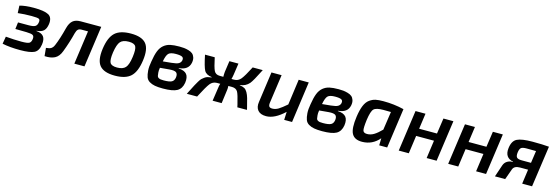

<svg xmlns="http://www.w3.org/2000/svg" viewBox="14 -1352 6394 2213"><g transform="rotate(15 3211.0 -245.5)"><path d="M73 -394 69 -482Q136 -501 238 -501Q363 -501 414 -473Q465 -445 454 -364Q446 -310 420 -284Q394 -258 335 -253L334 -250Q397 -245 421.5 -212.5Q446 -180 437 -117Q426 -38 376.5 -13.5Q327 11 208 11Q87 11 -4 -8L11 -96Q112 -87 199 -87Q269 -87 291 -99Q313 -111 318 -150Q322 -184 303.5 -195.5Q285 -207 227 -208L94 -210L104 -291H231Q286 -291 308.5 -304.5Q331 -318 336 -355Q341 -386 323.5 -394.5Q306 -403 237 -403Q149 -403 73 -394Z M1044 -490 975 0H854L910 -400H834Q806 -400 791.5 -387Q777 -374 768 -341Q738 -222 694 -107Q669 -39 621 -14.5Q573 10 500 5L491 -91Q496 -92 507.5 -93.5Q519 -95 523.5 -96Q528 -97 537 -99.5Q546 -102 551 -106Q556 -110 562.5 -115.5Q569 -121 574.5 -129.5Q580 -138 585 -150Q621 -234 656 -372Q672 -433 705 -461.5Q738 -490 799 -490Z M1609 -240Q1590 -102 1528.5 -44.5Q1467 13 1339 13Q1209 13 1157.5 -48Q1106 -109 1125 -249Q1144 -388 1205.5 -446Q1267 -504 1397 -504Q1527 -504 1578 -442.5Q1629 -381 1609 -240ZM1397 -407Q1327 -407 1296.5 -373Q1266 -339 1251 -240Q1238 -148 1256 -116Q1274 -84 1340 -84Q1409 -84 1440 -118.5Q1471 -153 1484 -249Q1497 -343 1479.5 -375Q1462 -407 1397 -407Z M2030 -262 2029 -258Q2100 -254 2127.5 -219.5Q2155 -185 2145 -117Q2133 -45 2082 -16Q2031 13 1912 13Q1855 13 1817 6Q1779 -1 1750.5 -18.5Q1722 -36 1711 -66Q1700 -96 1696.5 -142.5Q1693 -189 1705 -253Q1717 -332 1736 -380.5Q1755 -429 1788.5 -457Q1822 -485 1864.5 -494.5Q1907 -504 1974 -504Q2005 -504 2029.5 -501.5Q2054 -499 2084 -490.5Q2114 -482 2132 -467Q2150 -452 2159 -425Q2168 -398 2161 -361Q2143 -271 2030 -262ZM1832 -289 1934 -299Q1995 -305 2017.5 -318.5Q2040 -332 2046 -356Q2053 -387 2033 -399Q2013 -411 1957 -411Q1894 -411 1870 -388Q1846 -365 1832 -289ZM1930 -219 1819 -209Q1813 -174 1815.5 -150.5Q1818 -127 1820.5 -113Q1823 -99 1835.5 -91.5Q1848 -84 1861.5 -82Q1875 -80 1899 -80Q1965 -80 1993 -94.5Q2021 -109 2027 -150Q2032 -191 2012 -207.5Q1992 -224 1930 -219Z M2761 -256 2760 -253Q2796 -248 2817 -236.5Q2838 -225 2854 -197Q2870 -169 2880.5 -132Q2891 -95 2908 -26Q2912 -9 2914 0H2799Q2797 -10 2793 -28Q2764 -150 2747 -177Q2727 -210 2680 -211H2635Q2637 -184 2634 -165L2612 0H2504L2529 -169Q2530 -185 2539 -211H2498Q2449 -210 2418.5 -171.5Q2388 -133 2319 0H2196Q2205 -17 2220 -47Q2245 -96 2256 -117Q2267 -138 2284.5 -167Q2302 -196 2313 -206.5Q2324 -217 2342 -230Q2360 -243 2378.5 -248Q2397 -253 2423 -256L2424 -260Q2356 -268 2333 -310.5Q2310 -353 2282 -490H2398Q2422 -374 2441 -336Q2460 -298 2509 -298H2552Q2551 -324 2554 -357L2573 -490H2681L2661 -354Q2655 -316 2649 -298H2680Q2729 -298 2760.5 -336.5Q2792 -375 2851 -490H2971Q2969 -486 2965 -478Q2900 -347 2871 -312Q2829 -263 2761 -256Z M3520 -490 3452 0H3358L3362 -97Q3246 13 3144 13Q3076 13 3045 -24Q3014 -61 3024 -125L3075 -490H3196L3149 -157Q3143 -120 3152.5 -105Q3162 -90 3191 -90Q3228 -90 3263 -111Q3298 -132 3358 -184L3400 -490Z M3930 -262 3929 -258Q4000 -254 4027.5 -219.5Q4055 -185 4045 -117Q4033 -45 3982 -16Q3931 13 3812 13Q3755 13 3717 6Q3679 -1 3650.5 -18.5Q3622 -36 3611 -66Q3600 -96 3596.5 -142.5Q3593 -189 3605 -253Q3617 -332 3636 -380.5Q3655 -429 3688.5 -457Q3722 -485 3764.5 -494.5Q3807 -504 3874 -504Q3905 -504 3929.5 -501.5Q3954 -499 3984 -490.5Q4014 -482 4032 -467Q4050 -452 4059 -425Q4068 -398 4061 -361Q4043 -271 3930 -262ZM3732 -289 3834 -299Q3895 -305 3917.5 -318.5Q3940 -332 3946 -356Q3953 -387 3933 -399Q3913 -411 3857 -411Q3794 -411 3770 -388Q3746 -365 3732 -289ZM3830 -219 3719 -209Q3713 -174 3715.5 -150.5Q3718 -127 3720.5 -113Q3723 -99 3735.5 -91.5Q3748 -84 3761.5 -82Q3775 -80 3799 -80Q3865 -80 3893 -94.5Q3921 -109 3927 -150Q3932 -191 3912 -207.5Q3892 -224 3830 -219Z M4587 0H4492L4494 -85Q4412 11 4290 12Q4199 13 4166.5 -47Q4134 -107 4155 -253Q4167 -336 4188.5 -387.5Q4210 -439 4245 -464Q4280 -489 4315.5 -496.5Q4351 -504 4408 -504Q4536 -504 4654 -475ZM4523 -406 4434 -407Q4347 -407 4319.5 -380Q4292 -353 4277 -247Q4264 -144 4272.5 -117Q4281 -90 4322 -90Q4364 -90 4403 -113.5Q4442 -137 4491 -187Z M5246 -490 5177 0H5058L5088 -215H4875L4845 0H4725L4794 -490H4913L4887 -304H5100L5127 -490Z M5836 -490 5767 0H5648L5678 -215H5465L5435 0H5315L5384 -490H5503L5477 -304H5690L5717 -490Z M6386 -491 6316 0H6198L6222 -173H6126Q6057 -173 6041 -128L5995 0H5873L5922 -145Q5935 -181 5966 -198.5Q5997 -216 6030 -213L6031 -217Q5926 -239 5940 -354Q5950 -443 6005 -470.5Q6060 -498 6188 -498Q6314 -498 6386 -491ZM6234 -258 6255 -404 6144 -405Q6095 -405 6078 -391.5Q6061 -378 6055 -337Q6049 -292 6063.5 -275Q6078 -258 6125 -258Z"/></g></svg>

Font: Exo 2.0 Semi Bold
Style: Italic
Weight: 600
Italic angle: -8°
Designer: Natanael Gama
Version: Version 1.001;PS 001.001;hotconv 1.0.70;makeotf.lib2.5.58329